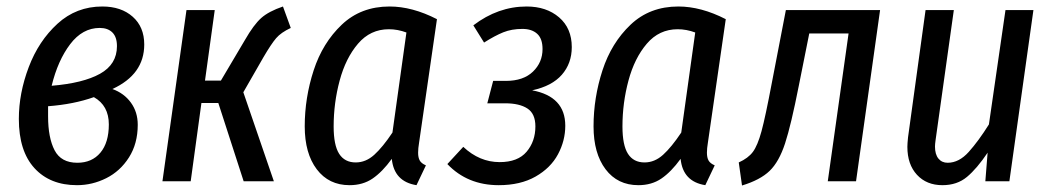

<svg xmlns="http://www.w3.org/2000/svg" viewBox="-20 -558 3236 591"><path d="M424 -421Q424 -329 326 -284Q362 -271 383 -242Q404 -213 404 -174Q404 -116 377 -73.5Q350 -31 307 -9.5Q264 12 217 12Q134 12 86 -40.5Q38 -93 38 -192Q38 -271 68.5 -351.5Q99 -432 157 -485Q215 -538 295 -538Q353 -538 388.5 -506.5Q424 -475 424 -421ZM139 -294Q236 -302 288 -331Q340 -360 340 -416Q340 -444 326 -458Q312 -472 287 -472Q234 -472 196 -422Q158 -372 139 -294ZM128 -231V-200Q128 -134 148 -95.5Q168 -57 218 -57Q263 -57 289 -88Q315 -119 315 -175Q315 -233 269 -259Q207 -237 128 -231Z M875 -472Q845 -458 830 -440.5Q815 -423 791 -382L729 -274L823 0H730L652 -241H600L567 0H480L554 -527H641L611 -310H660L734 -435Q761 -482 784 -502.5Q807 -523 851 -538Z M1325 -499 1270 -119Q1267 -101 1267 -88Q1267 -73 1272 -64Q1277 -55 1291 -49L1262 12Q1193 1 1186 -69Q1157 -29 1127 -8.5Q1097 12 1056 12Q992 12 955 -37Q918 -86 918 -169Q918 -257 945.5 -341.5Q973 -426 1032 -482Q1091 -538 1179 -538Q1249 -538 1325 -499ZM1007 -169Q1007 -111 1024 -84.5Q1041 -58 1075 -58Q1106 -58 1132 -81.5Q1158 -105 1188 -150L1231 -458Q1204 -468 1177 -468Q1120 -468 1082 -423.5Q1044 -379 1025.5 -310Q1007 -241 1007 -169Z M1740 -413Q1740 -363 1709.5 -328Q1679 -293 1618 -280Q1720 -261 1720 -171Q1720 -125 1697.5 -83Q1675 -41 1628.5 -14.5Q1582 12 1515 12Q1419 12 1357 -53L1406 -106Q1456 -59 1518 -59Q1574 -59 1601 -91Q1628 -123 1628 -169Q1628 -208 1603.5 -224Q1579 -240 1535 -240H1480L1498 -309H1537Q1591 -309 1620.5 -337.5Q1650 -366 1650 -407Q1650 -439 1633.5 -454Q1617 -469 1588 -469Q1555 -469 1529 -458.5Q1503 -448 1470 -427L1437 -480Q1513 -538 1601 -538Q1662 -538 1701 -504.5Q1740 -471 1740 -413Z M2214 -499 2159 -119Q2156 -101 2156 -88Q2156 -73 2161 -64Q2166 -55 2180 -49L2151 12Q2082 1 2075 -69Q2046 -29 2016 -8.5Q1986 12 1945 12Q1881 12 1844 -37Q1807 -86 1807 -169Q1807 -257 1834.5 -341.5Q1862 -426 1921 -482Q1980 -538 2068 -538Q2138 -538 2214 -499ZM1896 -169Q1896 -111 1913 -84.5Q1930 -58 1964 -58Q1995 -58 2021 -81.5Q2047 -105 2077 -150L2120 -458Q2093 -468 2066 -468Q2009 -468 1971 -423.5Q1933 -379 1914.5 -310Q1896 -241 1896 -169Z M2615 0H2528L2592 -455H2471L2439 -295Q2415 -173 2396.5 -116.5Q2378 -60 2349 -32Q2320 -4 2264 13L2254 -58Q2283 -71 2297.5 -90.5Q2312 -110 2324 -154Q2336 -198 2356 -304L2399 -527H2689Z M2773 -106Q2773 -115 2775 -135L2829 -527H2916L2860 -128Q2858 -114 2858 -107Q2858 -83 2868.5 -70Q2879 -57 2897 -57Q2932 -57 2962 -90.5Q2992 -124 3024 -175L3075 -527H3161L3087 0H3013L3020 -88Q2987 -39 2956.5 -13.5Q2926 12 2881 12Q2832 12 2802.5 -20Q2773 -52 2773 -106Z"/></svg>

Font: Fira Sans Extra Condensed
Style: Italic
Weight: 400
Width: 3
Italic angle: -8°
Designer: Carrois Corporate & Edenspiekermann AG
Foundry: Carrois Corporate GbR & Edenspiekermann AG
Version: Version 4.203